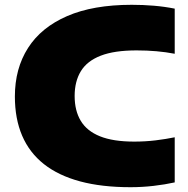

<svg xmlns="http://www.w3.org/2000/svg" viewBox="-20 -770 784 800"><path d="M524 10Q404 10 313.8 -14.2Q223.5 -38.5 163 -86.2Q102.5 -134 72.2 -204.8Q42 -275.5 42 -368Q42 -484.5 96.8 -570.2Q151.5 -656 259.8 -703Q368 -750 529 -750Q576.5 -750 621 -746.2Q665.5 -742.5 708 -734V-546Q671.5 -553 632 -556.5Q592.5 -560 549 -560Q456.5 -560 399.8 -538Q343 -516 317 -473.5Q291 -431 291 -370Q291 -309 316.5 -266.5Q342 -224 396.8 -202Q451.5 -180 539 -180Q585.5 -180 628.5 -185.2Q671.5 -190.5 708 -198V-10Q667.5 -1 619.8 4.5Q572 10 524 10Z"/></svg>

Font: Encode Sans SC Expanded Black
Style: Regular
Weight: 900
Width: 7
Designer: Multiple Designers
Foundry: Impallari Type
Version: Version 3.002